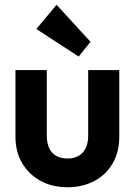

<svg xmlns="http://www.w3.org/2000/svg" viewBox="-20 -778 568 808"><path d="M264 10Q200 10 150.5 -17Q101 -44 73 -92Q45 -140 45 -203V-483H177V-206Q177 -176 187 -154.5Q197 -133 217 -122Q237 -111 264 -111Q305 -111 328 -136Q351 -161 351 -206V-483H482V-203Q482 -139 454.5 -91Q427 -43 377.5 -16.5Q328 10 264 10ZM311 -540 133 -656 218 -758 361 -602Z"/></svg>

Font: Outfit SemiBold
Style: Regular
Weight: 600
Designer: Rodrigo Fuenzalida
Foundry: fragTYPE
Version: Version 1.100;gftools[0.9.27]